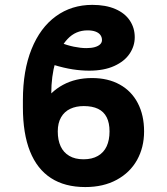

<svg xmlns="http://www.w3.org/2000/svg" viewBox="-20 -759 686 789"><path d="M572.1 -219Q572.1 -153.6 543.3 -101.7Q514.4 -49.8 459.6 -20.1Q404.7 9.7 330.5 9.7Q246.4 9.7 189.4 -27.3Q132.3 -64.3 103.2 -137.3Q74.1 -210.2 74.1 -318.3V-347.3Q74.1 -469.1 109.7 -557.3Q145.3 -645.5 209.7 -692.2Q274.1 -739 359.4 -739Q414.5 -739 453.9 -722Q493.3 -705 513.5 -674.6Q533.7 -644.3 533.7 -606Q533.7 -569.7 512.7 -538.4Q491.8 -507.1 449.6 -487.9Q407.3 -468.6 346.7 -468.6Q314.1 -468.6 278.7 -474Q243.3 -479.4 199.9 -492.6L229.6 -583.5Q255.4 -572.9 283.5 -567.1Q311.6 -561.3 334.8 -561.3Q355.4 -561.3 369.6 -565.4Q383.9 -569.5 391.5 -576.9Q399.1 -584.3 399.1 -594.3Q399.1 -606 392.6 -615.1Q386 -624.2 372.6 -629.2Q359.2 -634.2 339.8 -634.2Q290.8 -634.2 257.5 -598.6Q224.2 -563 207.4 -503.9Q190.7 -444.8 190.7 -375.2Q212.7 -396.3 239 -410.4Q265.2 -424.5 294.8 -431.4Q324.4 -438.3 358.3 -438.3Q424 -438.3 472.2 -411.5Q520.5 -384.8 546.3 -335.1Q572.1 -285.5 572.1 -219ZM217.4 -219Q217.4 -183.2 229.2 -157.8Q240.9 -132.4 264.7 -118.4Q288.5 -104.4 323.2 -104.4Q358.4 -104.4 382.5 -118.4Q406.6 -132.4 418.3 -157.8Q430.1 -183.3 430.1 -219Q430.1 -254.1 418.3 -277.2Q406.5 -300.4 382.9 -311.8Q359.4 -323.1 324.2 -323.1Q292.7 -323.1 268.7 -311.8Q244.6 -300.5 231 -277Q217.4 -253.6 217.4 -219Z"/></svg>

Font: Pretendard Variable
Style: Regular
Weight: 400
Designer: Base glyphs from Inter by Rasmus Andersson; Hangul glyphs from Noto Sans CJK(Source Han Sans) by Jang Soo-young and Kang
Foundry: Kil Hyung-jin
Version: Version 1.100;FEAKit 1.0